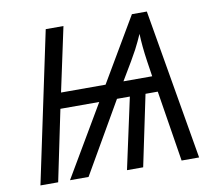

<svg xmlns="http://www.w3.org/2000/svg" viewBox="-79 -805 999 896"><g transform="rotate(-10 420.5 -357.0)"><path d="M644 -411.1 632.8 -484.9Q622.1 -557.6 620.1 -616.2Q604.5 -580.6 587.4 -547.6Q570.3 -514.6 507.8 -411.1ZM528.8 0H452.1L524.9 -335.9H463.9L270 0H182.1L379.9 -335.9H195.8L126 0H42L192.9 -713.9H276.9L211.9 -410.2H422.9L601.1 -712.9H671.9L793.9 0H710.9L657.2 -335.9H599.1Z"/></g></svg>

Font: OpenSans-Italic
Style: Italic
Weight: 400
Italic angle: -12°
Foundry: Ascender Corporation
Version: Version 1.10